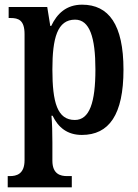

<svg xmlns="http://www.w3.org/2000/svg" viewBox="-20 -566 591 821"><path d="M13 235H287V187H267C239 187 204 179 204 121V43C204 4 203 -41 200 -71H205C229 -21 268 11 330 11C446 11 508 -75 508 -268C508 -461 445 -546 331 -546C264 -546 224 -508 199 -455H195L182 -536H17V-489H25C59 -489 85 -480 85 -420V119C85 179 50 187 22 187H13ZM300 -53C225 -53 204 -128 204 -269C204 -403 225 -482 301 -482C363 -482 388 -407 388 -269C388 -128 363 -53 300 -53Z"/></svg>

Font: Noto Serif Armenian Condensed SemiBold
Style: Regular
Weight: 600
Width: 3
Designer: Monotype Design Team
Foundry: Monotype Imaging Inc.
Version: Version 2.008